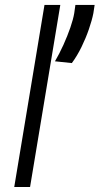

<svg xmlns="http://www.w3.org/2000/svg" viewBox="-20 -747 398 767"><path d="M220.9 -727.3 100.1 0H36.9L157.7 -727.3ZM358 -727.3 353 -694.2Q347.3 -665.5 335 -630Q322.8 -594.5 305.4 -558.9Q288 -523.4 267 -495L199.6 -502.1Q217.3 -532.3 233.5 -568Q249.6 -603.7 261.2 -637.3Q272.7 -670.8 276.6 -694.6L281.2 -727.3Z"/></svg>

Font: Inter UI Light
Style: Italic
Weight: 300
Italic angle: 9.39999°
Designer: Rasmus Andersson
Foundry: rsms
Version: 3.2;8d6f07862